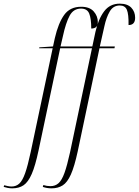

<svg xmlns="http://www.w3.org/2000/svg" viewBox="-159 -790 759 1050"><path d="M-92 240Q-105 240 -117.5 237.5Q-130 235 -139 232L-136 223Q-129 225 -117.5 227.5Q-106 230 -96 230Q-71 230 -53.5 214Q-36 198 -21.5 157Q-7 116 9 41L129 -526H55L56 -531L131 -536L141 -582Q160 -664 192 -708.5Q224 -753 285 -753Q331 -753 353.5 -727.5Q376 -702 376 -669Q376 -634 340 -634Q340 -688 329 -715.5Q318 -743 284 -743Q243 -743 222 -704.5Q201 -666 185 -592L172 -536H346L363 -616Q379 -686 410.5 -728Q442 -770 496 -770Q538 -770 559 -748Q580 -726 580 -693Q580 -653 544 -653Q545 -712 535 -736Q525 -760 496 -760Q460 -760 441 -727Q422 -694 412 -647L387 -536H469L467 -526H385L266 38Q248 121 228.5 164.5Q209 208 183.5 224Q158 240 123 240Q97 240 75 232L78 222Q97 228 117 228Q143 228 161 212Q179 196 193.5 156Q208 116 224 43L344 -526H170L52 32Q34 117 14.5 161.5Q-5 206 -30 223Q-55 240 -92 240Z"/></svg>

Font: Noto Serif Display Condensed ExtraLight
Style: Italic
Weight: 200
Width: 3
Italic angle: -12°
Designer: Monotype Design Team
Foundry: Monotype Imaging Inc.
Version: Version 2.009